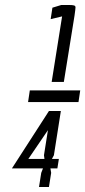

<svg xmlns="http://www.w3.org/2000/svg" viewBox="-20 -753 343 773"><path d="M177 0H137L146 -57L153 -75H28L177 -306H225L197 -128L189 -113H217L211 -75H183L186 -57ZM159 -113 157 -128 173 -229 94 -113ZM255 -733Q273 -733 278.5 -731Q284 -729 284 -723.5Q284 -718 280 -690L237 -423H188L230 -687L184 -676L191 -722L227 -733ZM296 -342H93L100 -389H303Z"/></svg>

Font: Economica
Style: Italic
Weight: 400
Designer: Vicente Lamonaca
Foundry: Vicente Lamonaca
Version: Version 1.100